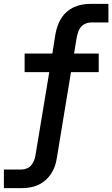

<svg xmlns="http://www.w3.org/2000/svg" viewBox="-53 -755 579 990"><path d="M-33 215V119H60Q73 119 86.5 113Q100 107 109 96Q118 85 123 71.5Q128 58 130 45L201 -383H74V-479H217L233 -580Q237 -601 244 -621.5Q251 -642 263 -661Q275 -680 292.5 -695Q310 -710 330.5 -719Q351 -728 372 -731.5Q393 -735 414 -735H506V-639H414Q401 -639 387.5 -633Q374 -627 364.5 -616Q355 -605 350.5 -591.5Q346 -578 343 -565L329 -479H456V-383H313L240 60Q237 81 230 101.5Q223 122 210.5 141Q198 160 180.5 175Q163 190 143 199Q123 208 101.5 211.5Q80 215 60 215Z"/></svg>

Font: Iosevka SS04
Style: Bold Italic
Weight: 700
Italic angle: -9°
Monospace: yes
Designer: Belleve Invis
Foundry: Belleve Invis
Version: Version 19.0.0; ttfautohint (v1.8.4)